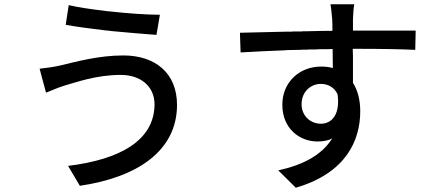

<svg xmlns="http://www.w3.org/2000/svg" viewBox="-20 -816 2040 897"><path d="M727 -747C670 -747 579 -753 490 -763L479 -764C413 -772 348 -781 301 -792L287 -700C337 -691 404 -682 472 -674L483 -673C488 -673 494 -672 499 -671L510 -670C584 -663 657 -657 711 -653L727 -747ZM807 -326C807 -475 705 -557 556 -557C440 -557 333 -527 261 -510C230 -503 195 -498 165 -495L195 -383C221 -393 251 -407 281 -416C337 -432 430 -466 544 -466C637 -466 694 -414 701 -345L702 -332V-330C702 -161 543 -71 298 -41L353 52C621 13 807 -111 807 -326ZM702 -340C702 -338 702 -337 702 -335V-332Z M1663 -296C1663 -347 1652 -393 1629 -429V-455C1629 -457 1629 -458 1629 -460V-470C1629 -491 1629 -513 1629 -536V-552C1629 -564 1628 -576 1628 -588C1773 -588 1861 -586 1920 -583L1922 -673H1629V-684C1629 -700 1629 -716 1629 -726C1629 -739 1632 -783 1635 -796H1524C1526 -787 1529 -759 1532 -726C1533 -714 1533 -694 1533 -672C1496 -672 1455 -671 1415 -670H1404C1402 -670 1401 -670 1399 -670L1388 -669C1383 -669 1377 -669 1372 -669H1362C1358 -669 1354 -669 1351 -669L1340 -668C1335 -668 1330 -668 1324 -668H1314C1235 -666 1160 -664 1101 -663L1104 -571C1167 -575 1237 -578 1311 -581L1321 -582C1338 -582 1355 -583 1372 -583H1383L1393 -584C1400 -584 1407 -584 1414 -584L1424 -585C1428 -585 1431 -585 1434 -585H1445H1455C1461 -585 1466 -586 1471 -586H1482C1499 -586 1517 -586 1534 -587C1534 -558 1535 -524 1535 -498C1518 -503 1500 -505 1480 -505C1379 -505 1299 -432 1299 -327C1299 -213 1382 -155 1463 -155C1489 -155 1512 -159 1532 -169C1483 -92 1398 -46 1280 -20L1362 61C1599 -8 1663 -163 1663 -296ZM1389 -329C1389 -389 1433 -424 1479 -424C1512 -424 1541 -409 1557 -376C1570 -282 1531 -238 1479 -238C1431 -238 1389 -274 1389 -329Z"/></svg>

Font: Glow Sans SC Normal Medium
Style: Regular
Weight: 600
Designer: Ryoko NISHIZUKA (kana, bopomofo & ideographs); Paul D. Hunt (Latin, Greek & Cyrillic); Sandoll Communications, Soo-young
Version: Version 0.93